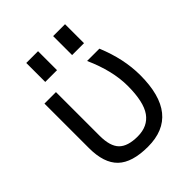

<svg xmlns="http://www.w3.org/2000/svg" viewBox="-210 -860 992 992"><g transform="rotate(-45 286.0 -363.5)"><path d="M152.3 -600.6V-739.3H238.3V-600.6ZM348.6 -600.6V-739.3H435.5V-600.6ZM524.4 -278.3Q524.4 11.7 291 11.7Q175.8 11.7 123 -39.1Q70.3 -89.8 70.3 -199.2V-524.4H154.3V-205.1Q154.3 -128.9 186.5 -96.2Q218.8 -63.5 291 -63.5Q365.2 -63.5 402.3 -115.7Q439.5 -168 439.5 -285.2Q439.5 -395.5 381.8 -524.4H471.7Q524.4 -397.5 524.4 -278.3Z"/></g></svg>

Font: Gen Shin Gothic Regular
Style: Regular
Weight: 400
Designer: [Source Han Sans]
Ryoko NISHIZUKA  (kana & ideographs); Paul D. Hunt (Latin, Greek & Cyrillic); Wenlong ZHANG  (bopomofo
Version: Version 1.002.20150607